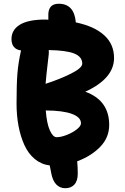

<svg xmlns="http://www.w3.org/2000/svg" viewBox="-20 -827 662 1020"><path d="M327.1 172.9Q297.9 172.9 278.6 152.6Q259.3 132.3 252 91.8Q251 86.4 248.3 72.5Q245.6 58.6 244.1 51.8Q199.2 46.4 164.8 17.8Q130.4 -10.7 109.6 -56.4Q88.9 -102.1 78.4 -157.7Q67.9 -213.4 67.9 -276.9Q67.9 -378.9 72.5 -436.3Q77.1 -493.7 91.8 -559.1Q66.9 -562 54 -577.6Q41 -593.3 41 -619.1Q41 -668.5 85.7 -695.8Q130.4 -723.1 219.2 -723.1Q222.2 -723.1 228 -722.7Q233.9 -722.2 236.8 -722.2V-740.2Q233.4 -807.1 292 -807.1Q374.5 -807.1 382.8 -708Q481 -687.5 533.4 -639.9Q585.9 -592.3 585.9 -519Q585.9 -409.7 433.1 -339.8Q560.1 -293.9 560.1 -163.1Q560.1 -96.2 512.2 -46.9Q464.4 2.4 390.1 29.8Q393.1 62.5 393.1 95.2Q393.1 133.8 375.2 153.3Q357.4 172.9 327.1 172.9ZM238.8 -537.1Q223.6 -408.7 222.2 -381.8Q296.9 -405.8 356.9 -435.8Q417 -465.8 417 -488.8Q417 -525.4 374.8 -542.5Q332.5 -559.6 238.8 -561Q240.2 -549.8 238.8 -537.1ZM410.2 -171.9Q410.2 -204.1 362.3 -221.9Q314.5 -239.7 223.1 -240.2Q228.5 -170.4 244.9 -134.3Q261.2 -98.1 280.8 -98.1Q303.7 -98.1 334.5 -110.1Q365.2 -122.1 387.7 -139.6Q410.2 -157.2 410.2 -171.9Z"/></svg>

Font: Shantell Sans Irregular Bouncy
Style: Bold
Weight: 700
Designer: Stephen Nixon, Anya Danilova, Shantell Martin
Foundry: Arrow Type
Version: Version 1.006;[9816181b4]